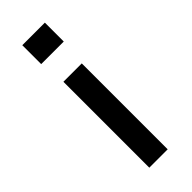

<svg xmlns="http://www.w3.org/2000/svg" viewBox="-236 -745 776 776"><g transform="rotate(-45 152.5 -356.5)"><path d="M87 -605V-713H216V-605ZM100 0V-491H205V0Z"/></g></svg>

Font: Nunito Sans 10pt Expanded Medium
Style: Regular
Weight: 500
Width: 7
Designer: Vernon Adams
Foundry: Vernon Adams
Version: Version 3.101;gftools[0.9.27]